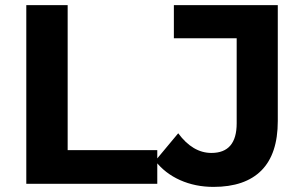

<svg xmlns="http://www.w3.org/2000/svg" viewBox="-20 -720 1185 752"><path d="M83 -700H245V-132H596V0H83ZM588 -90 678 -198Q735 -121 808 -121Q907 -121 907 -237V-570H661V-700H1068V-246Q1068 -117 1004 -52.5Q940 12 816 12Q745 12 685.5 -14.5Q626 -41 588 -90Z"/></svg>

Font: Montserrat-Bold
Style: Bold
Weight: 700
Version: Version 7.200